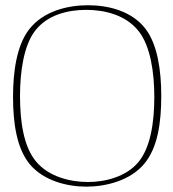

<svg xmlns="http://www.w3.org/2000/svg" viewBox="-20 -697 656 726"><path d="M306.2 -659.7C374.5 -659.7 457 -641.1 505.9 -577.1C548.8 -521 563.5 -423.3 563.5 -330.6C563.5 -232.9 548.8 -138.2 502.9 -83.5C456.5 -28.3 377.4 -8.8 312.5 -8.8C247.6 -8.8 165 -27.8 116.7 -85.9C69.3 -142.1 55.7 -236.8 55.7 -334.5C55.7 -427.2 70.3 -525.4 112.3 -580.1C159.2 -641.6 237.3 -659.7 306.2 -659.7ZM312.5 -677.2C237.8 -677.2 144 -656.2 89.4 -585C42.5 -523.4 29.3 -424.3 29.3 -330.6C29.3 -231.9 43 -135.3 93.3 -75.2C145.5 -13.2 234.4 8.8 306.2 8.8C377.9 8.8 471.2 -12.7 525.4 -77.6C577.1 -139.2 589.8 -235.8 589.8 -334.5C589.8 -428.2 576.2 -527.8 530.3 -587.9C477.5 -656.7 387.7 -677.2 312.5 -677.2Z"/></svg>

Font: WireWyrm
Style: Light
Weight: 200
Version: Version 001.000